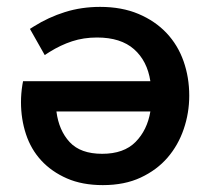

<svg xmlns="http://www.w3.org/2000/svg" viewBox="-20 -526 611 558"><path d="M144 -202Q151 -147 182.5 -113Q214 -79 277 -79Q340 -79 374 -113.5Q408 -148 417 -202ZM417 -290Q408 -349 369.5 -383Q331 -417 262 -417Q223 -417 189.5 -406Q156 -395 124 -375L110 -366L67 -442L78 -449Q121 -476 169 -491Q217 -506 271 -506Q334 -506 382.5 -485.5Q431 -465 464 -430Q497 -395 513.5 -348Q530 -301 530 -248Q530 -198 514 -151Q498 -104 467 -68Q436 -32 389 -10Q342 12 279 12Q219 12 174.5 -7.5Q130 -27 100 -59.5Q70 -92 55.5 -136Q41 -180 41 -229Q41 -254 45 -279L47 -290Z"/></svg>

Font: Codetta
Style: Bold
Weight: 700
Designer: Ulrich Proeller
Foundry: PROSA GmbH
Version: Version 2.00;September 29, 2018;FontCreator 11.5.0.2427 64-b